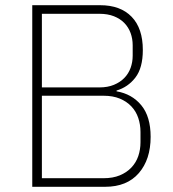

<svg xmlns="http://www.w3.org/2000/svg" viewBox="-20 -718 664 738"><path d="M104 -698H365Q443 -698 486 -653.5Q529 -609 529 -526Q529 -457 500.5 -420Q472 -383 428 -370V-367Q487 -357 523 -313.5Q559 -270 559 -192Q559 -105 513.5 -52.5Q468 0 384 0H104ZM141 -33H378Q414 -33 440.5 -44Q467 -55 485 -74Q503 -93 511.5 -118Q520 -143 520 -171V-211Q520 -239 511.5 -264.5Q503 -290 485 -309Q467 -328 440.5 -339Q414 -350 378 -350H141ZM141 -382H362Q394 -382 418 -392Q442 -402 458 -418.5Q474 -435 482 -457Q490 -479 490 -504V-544Q490 -569 482 -591Q474 -613 458 -629.5Q442 -646 418 -655.5Q394 -665 362 -665H141Z"/></svg>

Font: IBM Plex Sans Arabic ExtraLight
Style: Regular
Weight: 200
Designer: Mike Abbink, Paul van der Laan, Pieter van Rosmalen, Wael Morcos, Khajak Apelian
Foundry: Bold Monday
Version: Version 1.1